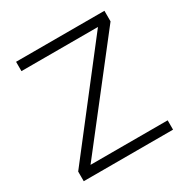

<svg xmlns="http://www.w3.org/2000/svg" viewBox="-169 -902 1031 1052"><g transform="rotate(-30 346.5 -376.0)"><path d="M554 -693H70V-752H629V-685L141 -59H629V0H64V-61Z"/></g></svg>

Font: Milkman
Style: Regular
Weight: 300
Designer: Giulia Boggio / Martin Desinde
Version: Version 1.000